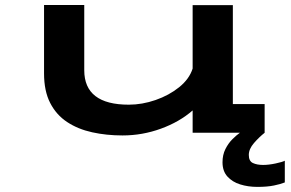

<svg xmlns="http://www.w3.org/2000/svg" viewBox="-20 -520 1140 752"><path d="M460 10.5Q397 10.5 341.2 -1.8Q285.5 -14 243 -42Q200.5 -70 176.5 -116.8Q152.5 -163.5 152.5 -232.5V-500.5H310V-245Q310 -110 484.5 -110Q536.5 -110 589.2 -128.2Q642 -146.5 681.8 -178.5Q721.5 -210.5 734.5 -251.5V-500H892V-112.5H1016.5V0H734.5V-87.5Q683 -42.5 610.2 -16Q537.5 10.5 460 10.5ZM1095.5 109.5V194.5Q1080 201 1053.2 206.5Q1026.5 212 988 212Q951.5 212 920.5 202.2Q889.5 192.5 870.5 171.2Q851.5 150 851.5 115.5Q851.5 86.5 862.8 64Q874 41.5 890 25.5Q906 9.5 919.5 0H1016.5Q995 17 974.8 40.2Q954.5 63.5 954.5 87Q954.5 111 970.5 118.5Q986.5 126 1010.5 126Q1032.5 126 1059.5 120.2Q1086.5 114.5 1095.5 109.5Z"/></svg>

Font: Trispace Expanded SemiBold
Style: Regular
Weight: 600
Width: 7
Designer: Tyler Finck
Foundry: Etcetera Type Company
Version: Version 1.210; ttfautohint (v1.8.3)